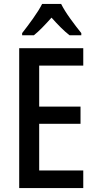

<svg xmlns="http://www.w3.org/2000/svg" viewBox="-20 -960 494 980"><path d="M405 0H78V-714H405V-625H180V-416H391V-328H180V-90H405ZM292 -940Q309 -906 339 -864.5Q369 -823 395 -791V-780H335Q313 -797 290 -820Q267 -843 243 -870Q219 -843 196 -819.5Q173 -796 153 -780H93V-791Q119 -824 149 -866Q179 -908 195 -940Z"/></svg>

Font: Noto Sans Condensed Medium
Style: Regular
Weight: 500
Width: 3
Designer: Monotype Design Team
Foundry: Monotype Imaging Inc.
Version: Version 2.013; ttfautohint (v1.8.4.7-5d5b)